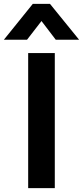

<svg xmlns="http://www.w3.org/2000/svg" viewBox="-74 -975 430 995"><path d="M72 -700H210V0H72ZM96 -955H185L336 -769H215L141 -866L66 -769H-54Z"/></svg>

Font: Stavian Bold
Style: Bold
Weight: 700
Version: Version 1.000; ttfautohint (v1.6)